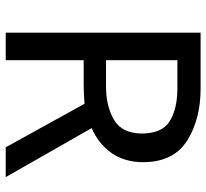

<svg xmlns="http://www.w3.org/2000/svg" viewBox="-45 -675 720 670"><g transform="rotate(90 315.0 -340.0)"><path d="M288 -599H190V-350H283Q350 -350 397.5 -377.5Q445 -405 446 -474Q446 -546 402.5 -572.5Q359 -599 288 -599ZM494 0 342 -275Q326 -274 310.5 -273Q295 -272 279 -272H190V0H94V-680H289Q397 -680 471.5 -632.5Q546 -585 546 -478Q545 -411 512 -366.5Q479 -322 427 -300L598 0Z"/></g></svg>

Font: Palanquin Medium
Style: Regular
Weight: 500
Designer: Pria Ravichandran
Version: Version 1.0.4